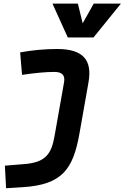

<svg xmlns="http://www.w3.org/2000/svg" viewBox="-20 -796 682 1051"><path d="M13.2 234.4 106 228.5C320.8 214.8 380.4 129.9 415 -65.4L464.4 -345.2C485.8 -465.8 436.5 -527.8 293.5 -527.8C225.6 -527.8 158.2 -521.5 90.3 -509.3L100.6 -386.2C172.9 -397 231.9 -402.3 277.8 -402.3C321.3 -402.3 337.4 -382.8 330.6 -345.2L278.3 -49.8C261.2 47.9 228.5 92.8 114.3 102.1L6.8 110.8ZM351.1 -590.8H491.7L642.1 -776.4H493.2L432.6 -668.5L406.2 -776.4H267.1Z"/></svg>

Font: Cascadia Code NF
Style: Bold Italic
Weight: 700
Italic angle: -10°
Monospace: yes
Designer: Aaron Bell
Foundry: Saja Typeworks
Version: Version 2404.023